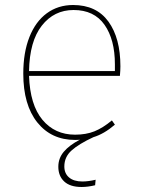

<svg xmlns="http://www.w3.org/2000/svg" viewBox="-20 -549 566 767"><path d="M459 -246H96Q100 -130 149.5 -70.5Q199 -11 280 -11Q324 -11 357.5 -24.5Q391 -38 427 -68L439 -51Q396 -14 353 -1Q295 26 266 52Q237 78 237 116Q237 144 256 160Q275 176 309 176Q333 176 362 169L360 191Q331 198 306 198Q260 198 236.5 176Q213 154 213 117Q213 83 235 57Q257 31 299 9Q293 10 280 10Q185 10 129 -60Q73 -130 73 -255Q73 -339 97.5 -401Q122 -463 167 -496Q212 -529 272 -529Q365 -529 413 -463Q461 -397 461 -284Q461 -268 459 -246ZM439 -292Q439 -391 397.5 -450Q356 -509 274 -509Q196 -509 147 -446.5Q98 -384 96 -265H439Z"/></svg>

Font: Fira Sans Thin
Style: Regular
Weight: 100
Designer: bBox Type GmbH & Carrois Corporate GbR & Edenspiekermann AG
Foundry: bBox Type GmbH & Carrois Corporate GbR & Edenspiekermann AG
Version: Version 4.301